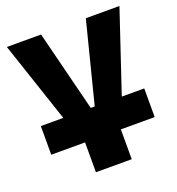

<svg xmlns="http://www.w3.org/2000/svg" viewBox="-128 -664 836 907"><g transform="rotate(-20 290.0 -210.0)"><path d="M30 -10V-154H143L7 -560H179L281 -154H301L404 -560H573L437 -154H550V-10H380V140H200V-10Z"/></g></svg>

Font: Tektur
Style: Bold
Weight: 700
Designer: Adam Jagosz
Foundry: Adam Jagosz
Version: Version 1.005;gftools[0.9.30]